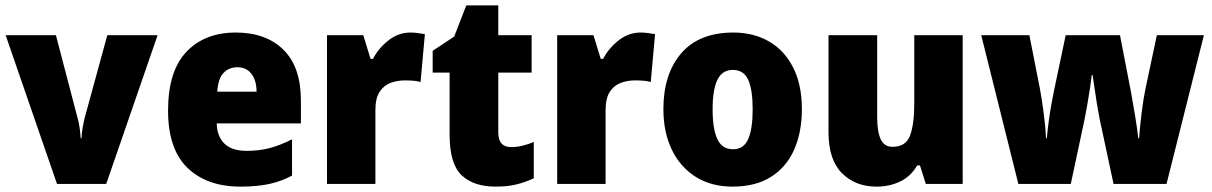

<svg xmlns="http://www.w3.org/2000/svg" viewBox="-20 -684 4506 714"><path d="M192 0 1 -553H188L268 -247Q272 -234 275.5 -212.5Q279 -191 280 -170H283Q284 -190 287.5 -210Q291 -230 295 -246L379 -553H566L375 0Z M857 -563Q969 -563 1034 -499Q1099 -435 1099 -310V-225H786Q787 -177 814.5 -150Q842 -123 897 -123Q944 -123 983.5 -133.5Q1023 -144 1066 -166V-31Q1027 -10 982 0Q937 10 874 10Q750 10 677.5 -59.5Q605 -129 605 -273Q605 -419 673 -491Q741 -563 857 -563ZM863 -434Q832 -434 811.5 -413Q791 -392 788 -343H934Q934 -385 915 -409.5Q896 -434 863 -434Z M1506 -563Q1520 -563 1534.5 -561Q1549 -559 1560 -557L1544 -379Q1534 -382 1520.5 -383.5Q1507 -385 1485 -385Q1458 -385 1433 -376Q1408 -367 1392 -343Q1376 -319 1376 -274V0H1196V-553H1331L1358 -465H1367Q1386 -503 1423.5 -533Q1461 -563 1506 -563Z M1881 -137Q1902 -137 1922.5 -142Q1943 -147 1965 -156V-21Q1935 -7 1902 1.5Q1869 10 1823 10Q1741 10 1696.5 -32.5Q1652 -75 1652 -182V-414H1589V-495L1669 -548L1714 -664H1833V-553H1957V-414H1833V-191Q1833 -137 1881 -137Z M2362 -563Q2376 -563 2390.5 -561Q2405 -559 2416 -557L2400 -379Q2390 -382 2376.5 -383.5Q2363 -385 2341 -385Q2314 -385 2289 -376Q2264 -367 2248 -343Q2232 -319 2232 -274V0H2052V-553H2187L2214 -465H2223Q2242 -503 2279.5 -533Q2317 -563 2362 -563Z M2962 -278Q2962 -193 2933.5 -128Q2905 -63 2847.5 -26.5Q2790 10 2704 10Q2625 10 2567 -26.5Q2509 -63 2478 -128Q2447 -193 2447 -278Q2447 -409 2513.5 -486Q2580 -563 2707 -563Q2782 -563 2839.5 -530Q2897 -497 2929.5 -433Q2962 -369 2962 -278ZM2630 -277Q2630 -205 2647.5 -167Q2665 -129 2706 -129Q2746 -129 2762.5 -167Q2779 -205 2779 -278Q2779 -350 2762.5 -387Q2746 -424 2705 -424Q2666 -424 2648 -387.5Q2630 -351 2630 -277Z M3560 -553V0H3423L3401 -69H3391Q3367 -28 3327.5 -9Q3288 10 3239 10Q3161 10 3111 -40Q3061 -90 3061 -193V-553H3242V-249Q3242 -195 3255 -166.5Q3268 -138 3299 -138Q3349 -138 3364.5 -180.5Q3380 -223 3380 -300V-553Z M4069 -243Q4064 -268 4059 -299Q4054 -330 4050 -358.5Q4046 -387 4043 -405H4040Q4038 -386 4033.5 -356.5Q4029 -327 4023.5 -295.5Q4018 -264 4013 -239L3962 0H3767L3629 -553H3808L3847 -355Q3854 -318 3861 -265Q3868 -212 3870 -170H3873Q3875 -196 3879.5 -229.5Q3884 -263 3889.5 -294Q3895 -325 3899 -344L3943 -553H4145L4186 -341Q4193 -303 4201 -254.5Q4209 -206 4213 -170H4216Q4219 -212 4225.5 -265Q4232 -318 4240 -355L4282 -553H4457L4318 0H4121Z"/></svg>

Font: Noto Sans SemiCondensed Black
Style: Regular
Weight: 900
Width: 4
Designer: Monotype Design Team
Foundry: Monotype Imaging Inc.
Version: Version 2.013; ttfautohint (v1.8.4.7-5d5b)